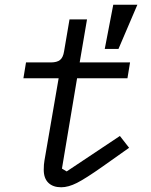

<svg xmlns="http://www.w3.org/2000/svg" viewBox="-20 -780 640 812"><path d="M165 -62Q165 -85 168 -101L228 -449H79L90 -516H195Q221 -516 234 -526.5Q247 -537 251 -563L274 -698H348L317 -516H530L519 -449H306L242 -67L262 -55L487 -205L526 -155L413 -75Q342 -25 305.5 -6.5Q269 12 239 12Q204 12 184.5 -7Q165 -26 165 -62ZM481 -573H423L459 -760H561Z"/></svg>

Font: iA Writer Mono V
Style: Regular
Weight: 400
Italic angle: -9.5°
Designer: Mike Abbink, Paul van der Laan, Pieter van Rosmalen
Foundry: Bold Monday
Version: Version 2.000